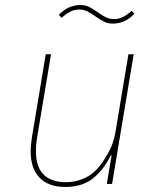

<svg xmlns="http://www.w3.org/2000/svg" viewBox="-20 -732 640 764"><path d="M424 -114H421Q392 -55 349 -21.5Q306 12 240 12Q173 12 137.5 -25Q102 -62 102 -129Q102 -143 103.5 -157.5Q105 -172 107 -186L162 -516H183L128 -187Q123 -159 123 -130Q123 -68 153.5 -37.5Q184 -7 243 -7Q278 -7 313 -21.5Q348 -36 377 -72Q393 -92 412 -126Q431 -160 439 -204L491 -516H512L426 0H405ZM429 -638Q410 -638 395.5 -645Q381 -652 358 -668Q340 -681 326 -687.5Q312 -694 295 -694Q277 -694 260.5 -686Q244 -678 225 -661L214 -673Q236 -695 257 -703.5Q278 -712 300 -712Q319 -712 333.5 -705Q348 -698 371 -682Q389 -669 403 -662.5Q417 -656 434 -656Q452 -656 468.5 -664Q485 -672 504 -689L515 -677Q493 -655 472 -646.5Q451 -638 429 -638Z"/></svg>

Font: IBM Plex Mono Thin
Style: Italic
Weight: 100
Italic angle: -9°
Monospace: yes
Designer: Mike Abbink, Paul van der Laan, Pieter van Rosmalen
Foundry: Bold Monday
Version: Version 2.3